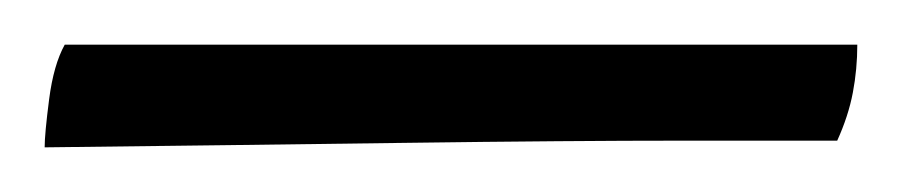

<svg xmlns="http://www.w3.org/2000/svg" viewBox="-52 -651 404 86"><path d="M-32 -585Q-32 -591 -30 -606.5Q-28 -622 -23 -631H332Q332 -620 330 -609.5Q328 -599 323 -588Q307 -588 255 -588Q203 -588 128.5 -587Q54 -586 -32 -585Z"/></svg>

Font: Vollkorn
Style: Regular
Weight: 400
Designer: Friedrich Althausen
Foundry: Friedrich Althausen
Version: Version 4.104